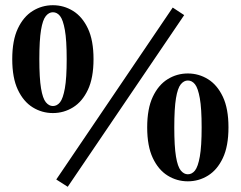

<svg xmlns="http://www.w3.org/2000/svg" viewBox="-20 -687 924 737"><path d="M183 -253Q141 -253 105.5 -275Q70 -297 48.5 -342.5Q27 -388 27 -460Q27 -532 48.5 -577.5Q70 -623 105.5 -645Q141 -667 183 -667Q225 -667 260.5 -645Q296 -623 317.5 -577.5Q339 -532 339 -460Q339 -388 317.5 -342.5Q296 -297 260.5 -275Q225 -253 183 -253ZM183 -280Q199 -280 210.5 -294.5Q222 -309 229 -348Q236 -387 236 -460Q236 -533 229 -572Q222 -611 210.5 -625.5Q199 -640 183 -640Q168 -640 156 -625.5Q144 -611 137.5 -572Q131 -533 131 -460Q131 -387 137.5 -348Q144 -309 156 -294.5Q168 -280 183 -280ZM240 30 196 2 643 -658 687 -629ZM701 9Q659 9 623.5 -13Q588 -35 566.5 -80.5Q545 -126 545 -198Q545 -270 566.5 -315.5Q588 -361 623.5 -383Q659 -405 701 -405Q743 -405 778.5 -383Q814 -361 835.5 -315.5Q857 -270 857 -198Q857 -126 835.5 -80.5Q814 -35 778.5 -13Q743 9 701 9ZM701 -18Q717 -18 728.5 -32.5Q740 -47 747 -86Q754 -125 754 -198Q754 -271 747 -310Q740 -349 728.5 -363.5Q717 -378 701 -378Q686 -378 674 -363.5Q662 -349 655.5 -310Q649 -271 649 -198Q649 -125 655.5 -86Q662 -47 674 -32.5Q686 -18 701 -18Z"/></svg>

Font: Source Serif 4 36pt
Style: Bold
Weight: 700
Designer: Frank Grießhammer
Foundry: Adobe Systems Incorporated
Version: Version 4.004;hotconv 1.0.116;makeotfexe 2.5.65601